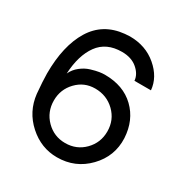

<svg xmlns="http://www.w3.org/2000/svg" viewBox="-175 -893 994 1038"><g transform="rotate(30 322.0 -374.0)"><path d="M323.2 7.8Q224.1 7.8 147 -61.5Q69.8 -130.9 58.1 -234.9Q51.3 -310.1 50.8 -357.9Q50.8 -531.7 115 -636.5Q179.2 -741.2 308.1 -753.9Q330.1 -755.9 338.9 -755.9Q438 -755.9 507.1 -697Q576.2 -638.2 583 -560.1H480Q477.1 -599.1 440.4 -630.6Q403.8 -662.1 344.2 -662.1Q247.1 -662.1 198 -594.5Q148.9 -526.9 143.1 -411.1Q157.2 -441.9 184.6 -463.4Q211.9 -484.9 241.9 -493.9Q272 -502.9 291.5 -505.9Q311 -508.8 325.2 -508.8Q441.4 -508.8 511.7 -440.9Q582 -373 587.9 -264.2Q592.8 -153.3 514.9 -72.8Q437 7.8 323.2 7.8ZM323.2 -81.1Q394 -81.1 442.1 -130.1Q490.2 -179.2 490.2 -249Q490.2 -320.8 440.2 -369.4Q390.1 -418 317.9 -418Q250 -418 202.9 -368.9Q155.8 -319.8 155.8 -251Q155.8 -179.2 204.6 -130.1Q253.4 -81.1 323.2 -81.1Z"/></g></svg>

Font: Oakes Grotesk
Style: Medium
Weight: 500
Designer: Samuel Oakes
Foundry: Samuel Oakes
Version: Version 1.0 | wf-rip DC20170320